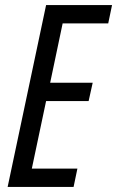

<svg xmlns="http://www.w3.org/2000/svg" viewBox="-20 -734 460 754"><path d="M10 0H269L284 -72H105L161 -337H328L344 -409H177L226 -642H405L420 -714H161Z"/></svg>

Font: Noto Sans ExtraCondensed
Style: Italic
Weight: 400
Width: 2
Italic angle: -12°
Designer: Monotype Design Team
Foundry: Monotype Imaging Inc.
Version: Version 2.013